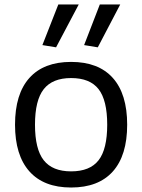

<svg xmlns="http://www.w3.org/2000/svg" viewBox="-20 -826 634 856"><path d="M169 -625 240 -806H331L230 -615ZM355 -625 425 -806H516L416 -615ZM297 10Q175 10 111 -62Q47 -134 47 -270Q47 -407 111 -478.5Q175 -550 297 -550Q419 -550 483 -478.5Q547 -407 547 -270Q547 -133 483 -61.5Q419 10 297 10ZM297 -62Q381 -62 419.5 -111.5Q458 -161 458 -270Q458 -379 419.5 -428.5Q381 -478 297 -478Q214 -478 175 -428.5Q136 -379 136 -270Q136 -161 175 -111.5Q214 -62 297 -62Z"/></svg>

Font: Encode Sans
Style: Regular
Weight: 400
Designer: Pablo Impallari, Andres Torresi
Foundry: Pablo Impallari, Andres Torresi
Version: Version 1.000; ttfautohint (v1.00) -l 8 -r 50 -G 200 -x 14 -